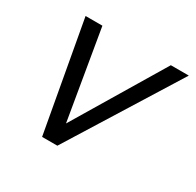

<svg xmlns="http://www.w3.org/2000/svg" viewBox="-114 -615 756 741"><g transform="rotate(30 264.0 -244.0)"><path d="M156 0 68 -488H143L210 -91L448 -488H528L224 0Z"/></g></svg>

Font: Red Hat Text
Style: Italic
Weight: 300
Italic angle: -12°
Designer: Pentagram, MCKL
Foundry: Pentagram, MCKL
Version: Version 1.023